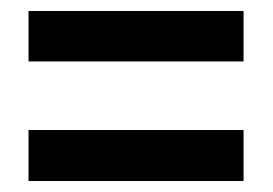

<svg xmlns="http://www.w3.org/2000/svg" viewBox="-20 -527 497 350"><path d="M32 -415V-507H424V-415ZM32 -197V-290H424V-197Z"/></svg>

Font: Noto Sans ExtraCondensed SemiBold
Style: Regular
Weight: 600
Width: 2
Designer: Monotype Design Team
Foundry: Monotype Imaging Inc.
Version: Version 2.013; ttfautohint (v1.8.4.7-5d5b)